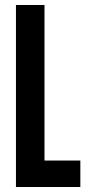

<svg xmlns="http://www.w3.org/2000/svg" viewBox="-20 -749 356 769"><path d="M43.9 0V-729H158.2V-106H301.8V0Z"/></svg>

Font: Lumene Sans Condensed
Style: Bold
Weight: 600
Width: 3
Designer: Deni Anggara
Version: Version 1.003;Glyphs 3.1.2 (3151)